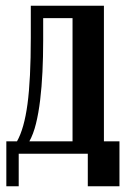

<svg xmlns="http://www.w3.org/2000/svg" viewBox="-20 -516 435 667"><path d="M2 131V-25H39Q64 -69 75.5 -154.5Q87 -240 87 -385V-496H341V-25H395V131H285V18H45V131ZM232 -25V-453H130V-374Q130 -319 127.5 -266.5Q125 -214 119.5 -168.5Q114 -123 105 -86.5Q96 -50 82 -25Z"/></svg>

Font: Moniqa ExtBd Paragraph
Style: Regular
Weight: 800
Designer: Rajesh Rajput
Foundry: Rajesh Rajput
Version: Version 1.000